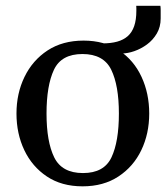

<svg xmlns="http://www.w3.org/2000/svg" viewBox="-20 -637 582 671"><path d="M37.6 -240.2Q37.6 -310.5 65.7 -368.4Q93.8 -426.3 146.2 -460.7Q198.7 -495.1 272 -495.1Q345.2 -495.1 396.5 -460.7Q447.8 -426.3 474.6 -368.4Q501.5 -310.5 501.5 -240.2Q501.5 -169.9 473.9 -112.3Q446.3 -54.7 394 -20.3Q341.8 14.2 268.6 14.2Q195.3 14.2 143.8 -20.3Q92.3 -54.7 64.9 -112.3Q37.6 -169.9 37.6 -240.2ZM142.6 -240.2Q142.6 -142.1 169.4 -87.2Q196.3 -32.2 270 -32.2Q343.8 -32.2 369.6 -87.2Q395.5 -142.1 395.5 -240.2Q395.5 -338.4 368.7 -393.3Q341.8 -448.2 268.1 -448.2Q194.3 -448.2 168.5 -393.1Q142.6 -337.9 142.6 -240.2ZM338.4 -485.4Q367.7 -485.4 389.6 -491.5Q411.6 -497.6 426.5 -510.7Q441.4 -523.9 449 -545.9Q456.5 -567.9 456.5 -599.1Q456.5 -604.5 456.5 -608.9Q456.5 -613.3 456.1 -616.7H540.5Q541.5 -610.4 541.5 -602.1Q541.5 -593.8 541.5 -572.3Q541.5 -543 528.1 -520Q514.6 -497.1 493.7 -481.7Q472.7 -466.3 449.5 -458.3Q426.3 -450.2 406.2 -450.2Z"/></svg>

Font: Gelasio
Style: Regular
Weight: 400
Designer: Eben Sorkin
Foundry: Eben Sorkin
Version: Version 1.008